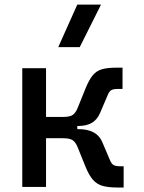

<svg xmlns="http://www.w3.org/2000/svg" viewBox="-20 -815 626 837"><path d="M77.1 0V-517.6H180.7V-305.2H254.4Q285.6 -305.2 298.1 -314.7Q310.5 -324.2 318.8 -345.2L352.5 -428.7Q367.7 -466.3 383.8 -486.1Q399.9 -505.9 423.8 -512.9Q447.8 -520 485.8 -520H514.2V-427.2H493.2Q475.1 -427.2 465.8 -422.4Q456.5 -417.5 449.7 -400.9L415.5 -320.8Q403.3 -293 380.1 -279.3Q356.9 -265.6 317.4 -265.6H316.9V-252H322.3Q401.4 -252 425.3 -196.8L459.5 -116.7Q466.3 -100.1 475.6 -95.2Q484.9 -90.3 502.9 -90.3H519V2.4H490.7Q452.6 2.4 427.5 -4.6Q402.3 -11.7 385 -31.5Q367.7 -51.3 352.5 -88.9L318.8 -172.4Q310.5 -193.4 298.1 -202.9Q285.6 -212.4 254.4 -212.4H180.7V0ZM233.9 -609.4 316.9 -794.9H420.4L327.6 -609.4Z"/></svg>

Font: CaskaydiaMono NF
Style: Regular
Weight: 400
Designer: Aaron Bell
Foundry: Saja Typeworks
Version: Version 2111.001; ttfautohint (v1.8.4);Nerd Fonts 3.1.1